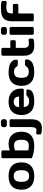

<svg xmlns="http://www.w3.org/2000/svg" viewBox="1591 -2341 925 4147"><g transform="rotate(-90 2053.5 -267.5)"><path d="M106 -60.5Q29.8 -130.9 29.8 -267.8Q29.8 -404.8 106 -474.9Q182.1 -544.9 325 -544.9Q467.8 -544.9 543.9 -474.9Q620.1 -404.8 620.1 -267.8Q620.1 -130.9 543.9 -60.5Q467.8 9.8 325 9.8Q182.1 9.8 106 -60.5ZM229.5 -394.5Q199.2 -355 199.2 -268.1Q199.2 -181.2 229.5 -141.1Q259.8 -101.1 325 -101.1Q390.1 -101.1 420.7 -141.1Q451.2 -181.2 451.2 -268.1Q451.2 -355 420.7 -394.5Q390.1 -434.1 325 -434.1Q259.8 -434.1 229.5 -394.5Z M710 -669.9Q710 -683.1 718.5 -691.7Q727.1 -700.2 739.7 -700.2H849.1Q861.8 -700.2 870.4 -691.7Q878.9 -683.1 878.9 -669.9V-520Q958 -544.9 1020 -544.9Q1140.1 -544.9 1210.9 -473.4Q1281.7 -401.9 1281.7 -267.1Q1281.7 9.8 971.7 9.8Q900.9 9.8 825 -6.1Q749 -22 710 -44.9ZM878.9 -407.2V-119.1Q920.9 -107.9 985.8 -107.9Q1050.8 -107.9 1079.3 -145.5Q1107.9 -183.1 1107.9 -267.1Q1107.9 -351.1 1079.8 -388.9Q1051.8 -426.8 984.9 -426.8Q941.9 -426.8 878.9 -407.2Z M1267.1 51.8 1316.9 59.1Q1343.8 59.1 1362.8 32Q1381.8 4.9 1381.8 -55.2V-493.2Q1381.8 -506.3 1390.4 -514.6Q1398.9 -522.9 1412.1 -522.9H1521Q1534.2 -522.9 1542.5 -514.4Q1550.8 -505.9 1550.8 -493.2V-55.2Q1550.8 174.8 1361.8 174.8Q1294.9 174.8 1252 165Q1222.2 158.2 1222.2 134.8V82Q1222.2 68.8 1230.5 60.3Q1238.8 51.8 1252 51.8ZM1379.9 -637.2V-653.8Q1379.9 -679.7 1395 -694.8Q1410.2 -710 1436 -710H1497.1Q1522.9 -710 1538.1 -695.1Q1553.2 -680.2 1553.2 -653.8V-637.2Q1553.2 -611.3 1538.1 -596.2Q1522.9 -581.1 1497.1 -581.1H1436Q1410.2 -581.1 1395 -596.2Q1379.9 -611.3 1379.9 -637.2Z M2212.9 -273.9V-246.1Q2212.9 -232.9 2204.3 -224.4Q2195.8 -215.8 2182.6 -215.8H1814.9Q1819.8 -155.8 1849.4 -128.4Q1878.9 -101.1 1943.8 -101.1Q2008.8 -101.1 2032.7 -130.4Q2056.6 -159.7 2091.8 -160.2H2164.6Q2177.7 -160.2 2186.3 -151.6Q2194.8 -143.1 2194.8 -129.9Q2194.8 10.3 1927.7 9.8Q1793 9.8 1717.8 -61.5Q1642.6 -132.8 1642.6 -266.8Q1642.6 -400.9 1718.3 -472.9Q1793.9 -544.9 1928.2 -544.9Q2062.5 -544.9 2137.7 -474.9Q2212.9 -404.8 2212.9 -273.9ZM1814 -318.8H2041Q2036.1 -434.1 1928 -434.1Q1819.8 -434.1 1814 -318.8Z M2838.9 -375Q2838.9 -361.8 2830.3 -353.5Q2821.8 -345.2 2808.6 -345.2H2735.8Q2702.6 -345.2 2679.7 -380.9Q2650.9 -426.8 2577.9 -426.8Q2504.9 -426.8 2475.8 -389.4Q2446.8 -352.1 2446.8 -267.6Q2446.8 -183.1 2476.8 -145.5Q2506.8 -107.9 2581.3 -107.9Q2655.8 -107.9 2684.6 -153.8Q2707.5 -189.9 2740.7 -189.9H2813.5Q2826.7 -189.9 2835.2 -181.4Q2843.8 -172.9 2843.8 -160.2Q2843.8 -76.2 2771.2 -33.2Q2698.7 9.8 2561.8 9.8Q2424.8 9.8 2348.6 -60.5Q2272.5 -130.9 2272.5 -267.3Q2272.5 -403.8 2348.1 -474.4Q2423.8 -544.9 2558.8 -544.9Q2693.8 -544.9 2766.4 -502Q2838.9 -459 2838.9 -375Z M3178.7 -106 3245.6 -111.8H3263.7Q3276.9 -111.8 3285.4 -103.5Q3293.9 -95.2 3293.9 -82V-29.8Q3293.9 -19 3285.4 -10.5Q3276.9 -2 3263.7 0Q3213.9 9.8 3133.8 9.8Q2923.8 9.8 2923.8 -210V-669.9Q2923.8 -683.1 2932.4 -691.7Q2940.9 -700.2 2953.6 -700.2H3063Q3075.7 -700.2 3084.2 -691.7Q3092.8 -683.1 3092.8 -669.9V-506.8H3229Q3241.7 -506.8 3250.2 -498.5Q3258.8 -490.2 3258.8 -477.1V-418.9Q3258.8 -405.8 3250.2 -397.5Q3241.7 -389.2 3229 -389.2H3092.8V-210Q3092.8 -160.2 3116.2 -133.1Q3139.6 -106 3178.7 -106Z M3374 -637.2V-653.8Q3374 -679.7 3388.9 -694.8Q3403.8 -710 3430.2 -710H3490.7Q3516.6 -710 3531.7 -695.1Q3546.9 -680.2 3546.9 -653.8V-637.2Q3546.9 -611.3 3532 -596.2Q3517.1 -581.1 3490.7 -581.1H3430.2Q3404.3 -581.1 3389.2 -596.2Q3374 -611.3 3374 -637.2ZM3376 -29.8V-493.2Q3376 -506.3 3384.5 -514.6Q3393.1 -522.9 3405.8 -522.9H3515.1Q3528.3 -522.9 3536.6 -514.4Q3544.9 -505.9 3544.9 -493.2V-29.8Q3544.9 -16.6 3536.4 -8.3Q3527.8 0 3515.1 0H3405.8Q3392.6 0 3384.3 -8.3Q3376 -16.6 3376 -29.8Z M4059.1 -585.9 3991.7 -594.2Q3894.5 -594.2 3865.2 -568.1Q3835.9 -542 3835.9 -460V-452.1H4012.7Q4025.9 -452.1 4034.4 -443.6Q4043 -435.1 4043 -421.9V-363.8Q4043 -350.6 4034.4 -342.3Q4025.9 -334 4012.7 -334H3835.9V-29.8Q3835.9 -16.6 3827.4 -8.3Q3818.8 0 3806.2 0H3696.8Q3683.6 0 3675.3 -8.3Q3667 -16.6 3667 -29.8V-460Q3667 -596.2 3729 -653.1Q3791 -710 3946.8 -710Q4026.9 -710 4058.6 -704.1Q4090.3 -698.2 4098.6 -689.7Q4106.9 -681.2 4106.9 -669.9V-616.2Q4106.9 -603 4098.4 -594.5Q4089.8 -585.9 4077.1 -585.9Z"/></g></svg>

Font: Days One
Style: Regular
Weight: 400
Designer: Alexander Kalachev, Alexey Maslov, Jovanny Lemonad
Foundry: Alexander Kalachev, Alexey Maslov, Jovanny Lemonad
Version: Version 1.002